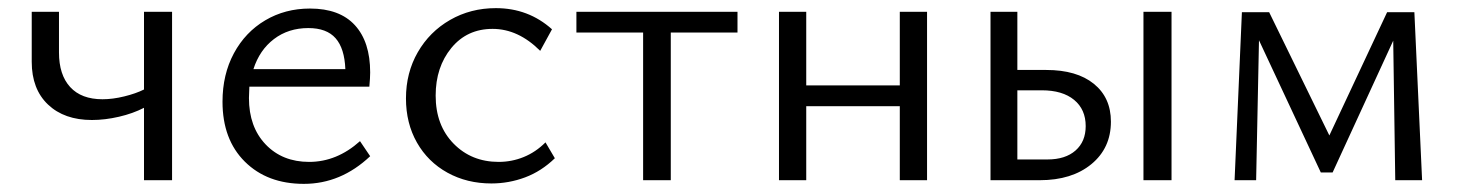

<svg xmlns="http://www.w3.org/2000/svg" viewBox="-20 -443 3593 472"><path d="M58 -291V-414H125V-314Q125 -259 152.5 -229Q180 -199 232 -199Q257 -199 285.5 -206Q314 -213 334 -223V-414H403V0H334V-178Q307 -164 272.5 -156Q238 -148 206 -148Q138 -148 98 -186Q58 -224 58 -291Z M527 -193Q527 -260 555 -312Q583 -364 632 -393Q681 -422 742 -422Q815 -422 852.5 -381Q890 -340 890 -265Q890 -252 888 -230H593L592 -202Q592 -131 633 -88Q674 -45 740 -45Q808 -45 865 -96L890 -59Q818 9 727 9Q637 9 582 -45.5Q527 -100 527 -193ZM829 -273Q827 -324 805 -349Q783 -374 738 -374Q689 -374 653.5 -347Q618 -320 603 -273Z M978 -201Q978 -264 1007 -314.5Q1036 -365 1086.5 -394Q1137 -423 1199 -423Q1279 -423 1337 -371L1308 -318Q1254 -372 1191 -372Q1128 -372 1089.5 -325Q1051 -278 1051 -208Q1051 -135 1095 -90Q1139 -45 1206 -45Q1238 -45 1267.5 -57Q1297 -69 1321 -93L1344 -54Q1311 -22 1271 -7Q1231 8 1188 8Q1128 8 1080 -18.5Q1032 -45 1005 -92.5Q978 -140 978 -201Z M1561 -363H1397V-414H1793V-363H1629V0H1561Z M2192 -182H1962V0H1895V-414H1962V-233H2192V-414H2259V0H2192Z M2415 -414H2481V-271H2552Q2627 -271 2669 -237Q2711 -203 2711 -144Q2711 -79 2663 -39.5Q2615 0 2536 0H2415ZM2555 -51Q2599 -51 2624 -73Q2649 -95 2649 -133Q2649 -174 2620.5 -197.5Q2592 -221 2541 -221H2481V-51ZM2791 -414H2860V0H2791Z M3033 -413H3100L3248 -110L3390 -413H3457L3476 0H3410L3405 -343L3256 -19H3227L3075 -344L3068 0H3015Z"/></svg>

Font: QiushuiShotai Bright
Style: Regular
Weight: 400
Designer: Christian Thalmann (Catharsis Fonts)
Version: Version 1.250;